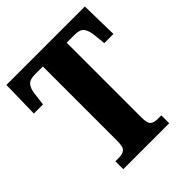

<svg xmlns="http://www.w3.org/2000/svg" viewBox="-197 -839 964 964"><g transform="rotate(-45 284.5 -357.0)"><path d="M122 0V-56H149Q172 -56 186.5 -67Q201 -78 201 -121V-650H144Q107 -650 93 -632.5Q79 -615 75 -582L67 -515H2L6 -714H563L567 -515H502L495 -582Q491 -615 477.5 -632.5Q464 -650 426 -650H370V-119Q370 -77 384 -66.5Q398 -56 421 -56H448V0Z"/></g></svg>

Font: Noto Serif Tamil ExtraCondensed Black
Style: Regular
Weight: 900
Width: 2
Designer: Indian Type Foundry, Tom Grace, and the Monotype Design Team
Foundry: Monotype Imaging Inc.
Version: Version 2.004; ttfautohint (v1.8.4.7-5d5b)